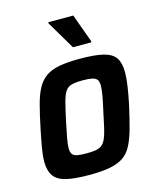

<svg xmlns="http://www.w3.org/2000/svg" viewBox="-110 -794 723 880"><g transform="rotate(-15 252.0 -354.5)"><path d="M206 8Q135 8 94.5 -2Q54 -12 37 -37Q20 -62 20 -104Q20 -132 26.5 -169.5Q33 -207 43 -255Q56 -318 68 -363.5Q80 -409 96.5 -439Q113 -469 138.5 -486.5Q164 -504 203 -511Q242 -518 299 -518Q370 -518 410.5 -508Q451 -498 467.5 -473.5Q484 -449 484 -405Q484 -378 478.5 -340.5Q473 -303 463 -255Q449 -192 436.5 -147Q424 -102 408 -71.5Q392 -41 367 -24Q342 -7 303 0.5Q264 8 206 8ZM218 -91Q245 -91 262 -94Q279 -97 290.5 -106Q302 -115 310 -133Q318 -151 325 -181Q332 -211 341 -255Q351 -299 356 -327.5Q361 -356 361 -374Q361 -394 354 -403Q347 -412 331 -415.5Q315 -419 287 -419Q254 -419 234.5 -414Q215 -409 204 -392.5Q193 -376 184.5 -343.5Q176 -311 164 -255Q155 -211 149.5 -182.5Q144 -154 144 -135Q144 -116 151 -106.5Q158 -97 174.5 -94Q191 -91 218 -91ZM283 -577 203 -712 204 -717H322L371 -582L370 -577Z"/></g></svg>

Font: Saira SemiCondensed SemiBold
Style: Italic
Weight: 600
Width: 4
Italic angle: -12°
Designer: Hector Gatti with collaboration of the Omnibus-Type team
Foundry: Omnibus-Type
Version: Version 1.101